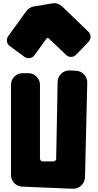

<svg xmlns="http://www.w3.org/2000/svg" viewBox="-20 -1163 607 1186"><path d="M505 -67Q503 -37 482 -17Q461 3 432 3L119 -10Q89 -11 68.5 -32Q48 -53 48 -82V-639Q48 -669 69 -690Q90 -711 120 -711H155Q185 -711 206 -689.5Q227 -668 227 -639V-183Q227 -176 232 -171Q237 -166 244 -166H310Q317 -166 322 -171Q327 -176 327 -183L336 -659Q336 -674 342.5 -686.5Q349 -699 359 -708.5Q369 -718 382 -723Q395 -728 410 -728L450 -726Q480 -724 500 -702.5Q520 -681 519 -651ZM193 -822Q182 -807 164 -804Q146 -801 131 -812L41 -878Q26 -889 23 -907Q20 -925 31 -940L143 -1095Q162 -1119 189 -1123L302 -1142Q337 -1148 364 -1123L525 -968Q539 -955 539.5 -937Q540 -919 527 -905L451 -826Q438 -812 419.5 -811.5Q401 -811 388 -824L282 -925Q279 -929 274 -928.5Q269 -928 267 -924Z"/></svg>

Font: d puntillas B to tiptoe
Style: Regular
Weight: 400
Designer: deFharo
Foundry: deFharo.com
Version: Version 1.001 2012